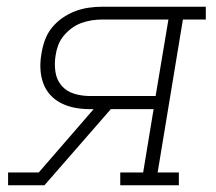

<svg xmlns="http://www.w3.org/2000/svg" viewBox="-20 -550 640 570"><path d="M4 0V-38H95L258 -226H246Q224 -226 202.5 -230Q181 -234 162 -243.5Q143 -253 129 -268.5Q115 -284 108 -304Q101 -324 100 -346Q99 -368 103 -390Q106 -410 113 -430Q120 -450 133.5 -467Q147 -484 165 -496.5Q183 -509 202.5 -516.5Q222 -524 242.5 -527Q263 -530 283 -530H591V-492H523L448 -38H511V0H337V-38H405L436 -226H309L112 0ZM246 -265H442L480 -492H283Q267 -492 251.5 -489.5Q236 -487 221 -481.5Q206 -476 192.5 -466Q179 -456 168.5 -443Q158 -430 152.5 -415Q147 -400 145 -385Q141 -361 144.5 -337Q148 -313 162.5 -296Q177 -279 199.5 -272Q222 -265 246 -265Z"/></svg>

Font: Iosevka Curly Slab XLtExObl
Style: Regular
Weight: 200
Width: 7
Italic angle: -9°
Monospace: yes
Designer: Belleve Invis
Foundry: Belleve Invis
Version: Version 11.0.0; ttfautohint (v1.8.3)